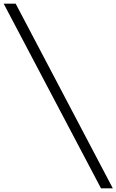

<svg xmlns="http://www.w3.org/2000/svg" viewBox="-35 -770 631 1040"><path d="M512 250 -15 -750H50L576 250Z"/></svg>

Font: Orkney Light
Style: Regular
Weight: 300
Designer: Samuel Oakes and Alfredo Marco Pradil
Foundry: Alfredo Marco Pradil
Version: 1.0; ttfautohint (v1.5)